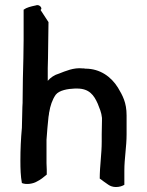

<svg xmlns="http://www.w3.org/2000/svg" viewBox="-20 -769 590 772"><path d="M62 -123C62 -90 63 -60 68 -33C87 -25 115 -31 128 -39C143 -46 156 -57 168 -67V-87C167 -95 168 -104 167 -113V-207C169 -238 172 -270 175 -299L177 -311C177 -314 177 -316 178 -318C182 -343 190 -368 204 -388C218 -406 252 -412 281 -413H290C339 -413 358 -386 373 -352C380 -334 388 -317 390 -295V-284C390 -266 389 -247 389 -229V-200C389 -149 381 -101 381 -51C386 -47 392 -44 396 -40L416 -26C423 -21 434 -17 446 -17C460 -17 472 -21 480 -26V-83C480 -132 489 -179 489 -229V-305C489 -357 473 -385 454 -417C427 -460 383 -493 323 -493C319 -494 316 -494 312 -494C276 -498 243 -483 217 -473C199 -468 183 -457 172 -444V-495L173 -535C173 -585 175 -631 175 -680L143 -729L144 -730C152 -735 139 -754 123 -747C104 -743 87 -739 75 -730V-608C75 -583 74 -561 74 -535C74 -507 72 -481 72 -453C72 -426 71 -397 71 -371C71 -361 71 -350 70 -339C70 -310 68 -283 68 -255C64 -212 62 -168 62 -123Z"/></svg>

Font: Hussar Pisanka
Style: Regular
Weight: 400
Designer: Robert Jablonski
Foundry: Cannot Into Space Fonts
Version: Version 1.070